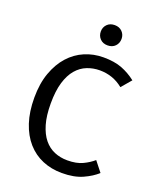

<svg xmlns="http://www.w3.org/2000/svg" viewBox="-163 -1000 927 1113"><g transform="rotate(20 300.0 -443.5)"><path d="M358 -68Q415 -68 452.5 -86Q490 -104 516 -127L565 -65Q533 -35 481 -11.5Q429 12 354 12Q289 12 234 -11Q179 -34 139 -79.5Q99 -125 77 -191.5Q55 -258 55 -345Q55 -432 79 -498.5Q103 -565 143.5 -610Q184 -655 238 -678Q292 -701 353 -701Q421 -701 467.5 -683Q514 -665 555 -633L503 -572Q471 -598 435 -610.5Q399 -623 359 -623Q318 -623 281 -608.5Q244 -594 216 -561.5Q188 -529 172 -476Q156 -423 156 -345Q156 -270 171.5 -217.5Q187 -165 214 -132Q241 -99 278 -83.5Q315 -68 358 -68ZM414 -837Q414 -810 396.5 -792Q379 -774 350 -774Q321 -774 303.5 -792Q286 -810 286 -837Q286 -863 303.5 -881Q321 -899 350 -899Q379 -899 396.5 -881Q414 -863 414 -837Z"/></g></svg>

Font: Wlorlttqgufhjawjgtejqphaquk
Style: Regular
Weight: 400
Monospace: yes
Designer: Carrois Corporate & Edenspiekermann
Foundry: Carrois Corporate GbR & Edenspiekermann AG
Version: Version 2.001